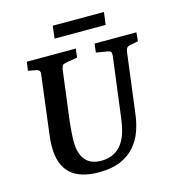

<svg xmlns="http://www.w3.org/2000/svg" viewBox="-107 -789 807 890"><g transform="rotate(-15 297.0 -344.0)"><path d="M260 12Q168 12 123 -30.5Q78 -73 78 -158Q78 -174 79.5 -192.5Q81 -211 84 -232L117 -495Q119 -507 114.5 -513Q110 -519 99 -521L62 -528L68 -570H303L298 -528L244 -519Q235 -517 228.5 -513.5Q222 -510 219 -491L188 -248Q186 -228 184 -203Q182 -178 182 -156Q182 -98 207.5 -67.5Q233 -37 284 -37Q319 -37 344 -50.5Q369 -64 385 -86.5Q401 -109 410 -140Q419 -171 423 -206L460 -494Q461 -507 457 -512Q453 -517 442 -519L388 -528L393 -570H594L590 -528L554 -521Q541 -519 535.5 -513Q530 -507 528 -491L492 -209Q487 -165 473 -125.5Q459 -86 432 -55Q405 -24 363 -6Q321 12 260 12ZM227 -700H473L465 -640H220Z"/></g></svg>

Font: Yrsa Medium
Style: Italic
Weight: 500
Italic angle: -7.10001°
Designer: Anna Giedrys (Yrsa+Rasa design), David Brezina (Yrsa art-direction, Rasa art-direction, design)
Foundry: Rosetta Type Foundry
Version: Version 2.004